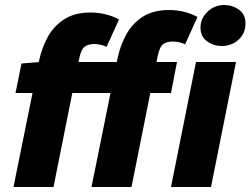

<svg xmlns="http://www.w3.org/2000/svg" viewBox="-20 -748 1002 768"><path d="M34 0 136 -504Q147 -556 171 -600Q195 -644 237 -671Q279 -698 342 -698Q372 -698 401.5 -691Q431 -684 456 -670L406 -560Q399 -565 384.5 -568.5Q370 -572 358 -572Q334 -572 319 -561.5Q304 -551 296 -510L194 0ZM346 0 450 -514Q461 -566 485 -610Q509 -654 551 -681Q593 -708 656 -708Q686 -708 715.5 -701Q745 -694 770 -680L720 -570Q713 -575 698.5 -578.5Q684 -582 672 -582Q648 -582 633 -571.5Q618 -561 610 -520L506 0ZM42 -376 66 -494 140 -500H688L664 -376ZM664 0 764 -500H924L824 0ZM866 -564Q835 -564 808.5 -582.5Q782 -601 782 -638Q782 -674 810 -701Q838 -728 878 -728Q910 -728 936 -709Q962 -690 962 -654Q962 -615 934.5 -589.5Q907 -564 866 -564Z"/></svg>

Font: Source Sans 3 Black
Style: Italic
Weight: 900
Italic angle: -11°
Designer: Paul D. Hunt
Foundry: Adobe
Version: Version 3.052;hotconv 1.1.0;makeotfexe 2.6.0